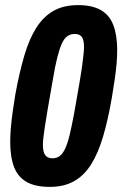

<svg xmlns="http://www.w3.org/2000/svg" viewBox="-20 -720 479 752"><path d="M175 12Q118 12 84 -7.5Q50 -27 35 -66Q20 -105 20 -165Q20 -190 22.5 -219Q25 -248 29.5 -281Q34 -314 40 -350Q56 -437 75.5 -503Q95 -569 123 -612.5Q151 -656 190.5 -678Q230 -700 286 -700Q341 -700 375 -680.5Q409 -661 424 -621.5Q439 -582 439 -524Q439 -499 436.5 -469.5Q434 -440 429 -407Q424 -374 418 -337Q403 -250 383.5 -184.5Q364 -119 336.5 -75.5Q309 -32 269.5 -10Q230 12 175 12ZM186 -100Q202 -100 214 -109Q226 -118 235.5 -138.5Q245 -159 253 -192.5Q261 -226 270 -274Q283 -347 291 -394Q299 -441 302.5 -468Q306 -495 307.5 -510Q309 -525 309 -535Q309 -564 300.5 -575.5Q292 -587 272 -587Q256 -587 243.5 -578Q231 -569 222 -549Q213 -529 204.5 -495.5Q196 -462 188 -414Q175 -340 167 -293.5Q159 -247 155 -219.5Q151 -192 149.5 -177.5Q148 -163 148 -153Q148 -125 157 -112.5Q166 -100 186 -100Z"/></svg>

Font: Archivo ExtraCondensed ExtraBold
Style: Italic
Weight: 800
Width: 2
Italic angle: -10°
Designer: Hector Gatti
Foundry: Omnibus-Type
Version: Version 2.001